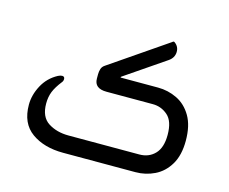

<svg xmlns="http://www.w3.org/2000/svg" viewBox="-83 -671 936 785"><g transform="rotate(15 384.5 -278.0)"><path d="M548 0H242Q161 0 108.5 -37.5Q56 -75 56 -154Q56 -195 77.5 -235.5Q99 -276 140 -298Q150 -303 157 -303Q168 -303 168 -292Q168 -284 163 -278Q141 -250 132 -227.5Q123 -205 123 -177Q123 -120 159 -97Q195 -74 245 -74H545Q585 -74 610.5 -100.5Q636 -127 636 -181Q636 -239 608.5 -263Q581 -287 545 -287H349Q297 -287 297 -329V-347Q297 -359 300.5 -370Q304 -381 315 -388L556 -553Q561 -558 565 -555Q585 -541 584 -517Q583 -493 561 -478L391 -362Q387 -358 392 -358H548Q591 -358 629 -339.5Q667 -321 690.5 -281Q714 -241 714 -177Q714 -116 690.5 -76.5Q667 -37 629 -18.5Q591 0 548 0Z"/></g></svg>

Font: Zain
Style: Regular
Weight: 400
Designer: Zain,Boutros
Foundry: Mobile Telecommunications Company (Zain), 2024
Version: Version 1.51; ttfautohint (v1.8.4)